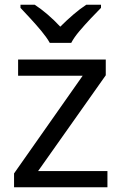

<svg xmlns="http://www.w3.org/2000/svg" viewBox="-20 -786 510 806"><path d="M431 0H39V-58L327 -468H56V-536H424V-470L140 -68H431ZM189 -606Q176 -629 154 -655.5Q132 -682 108 -708Q84 -734 66 -753V-766H126Q152 -749 180 -725Q208 -701 233 -674Q260 -701 288 -725Q316 -749 342 -766H404V-753Q385 -734 360.5 -708Q336 -682 313.5 -655.5Q291 -629 279 -606Z"/></svg>

Font: Noto Sans Chakma
Style: Regular
Weight: 400
Designer: Zachary Quinn Scheuren - Monotype Design Team
Foundry: Monotype Imaging Inc.
Version: Version 2.003; ttfautohint (v1.8.4.7-5d5b)